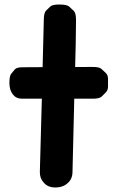

<svg xmlns="http://www.w3.org/2000/svg" viewBox="-20 -806 511 847"><path d="M241.7 -786.1Q210.9 -786.1 201.7 -777.1Q192.4 -768.1 183.1 -759Q173.8 -750 173.3 -720.2L168 -509.8Q120.6 -509.3 80.6 -509.3Q53.2 -509.3 45.4 -499.8Q37.6 -490.2 29.5 -480.7Q21.5 -471.2 21.5 -439.5Q21.5 -409.2 36.6 -389.6Q51.3 -370.6 76.7 -370.6H164.6L155.8 -47.9Q155.3 -19 172.9 -0.5Q190.4 20.5 222.2 21Q257.3 21.5 278.3 2Q299.3 -16.1 299.8 -46.4L307.6 -370.6H388.7Q418.9 -370.6 428.5 -380.1Q438 -389.6 447.3 -398.9Q456.5 -408.2 456.5 -424.8Q456.5 -441.4 456.5 -458Q456.5 -474.6 446.8 -483.9Q437 -493.2 427.2 -502.2Q417.5 -511.2 385.7 -510.7L311.5 -510.3Q314.5 -605 315.4 -716.8Q315.4 -748.5 305.4 -758.1Q295.4 -767.6 285.2 -776.9Q274.9 -786.1 241.7 -786.1Z"/></svg>

Font: Comic Relief
Style: Bold
Weight: 700
Designer: Jeff Davis
Foundry: Loudifier
Version: Version 1.200; ttfautohint (v1.8.4.7-5d5b)